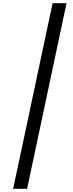

<svg xmlns="http://www.w3.org/2000/svg" viewBox="-20 -970 458 1212"><path d="M151 222H63L312 -950H400Z"/></svg>

Font: Be Vietnam Pro Variable Thin
Style: Italic
Weight: 100
Italic angle: -12°
Designer: Lam Bao, Tony Le, Vietanh Nguyen
Foundry: Yellow Type Foundry
Version: Version 1.002